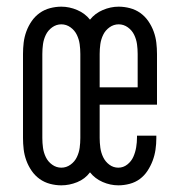

<svg xmlns="http://www.w3.org/2000/svg" viewBox="-20 -548 540 576"><path d="M164 8Q147 8 130 3.5Q113 -1 99 -11Q85 -21 75 -35.5Q65 -50 59 -66.5Q53 -83 51 -100Q49 -117 49 -134V-386Q49 -403 51 -420Q53 -437 59 -453.5Q65 -470 75 -484.5Q85 -499 99 -509Q113 -519 130 -523.5Q147 -528 164 -528Q188 -528 211.5 -518Q235 -508 250 -489Q265 -508 288.5 -518Q312 -528 336 -528Q353 -528 370 -523.5Q387 -519 401 -509Q415 -499 425 -484.5Q435 -470 441 -453.5Q447 -437 449 -420Q451 -403 451 -386V-234H279V-134Q279 -120 281 -105Q283 -90 289.5 -76.5Q296 -63 308 -54Q320 -45 335 -45Q350 -45 362 -54.5Q374 -64 380 -77.5Q386 -91 388.5 -106Q391 -121 391 -136V-141H449V-133Q449 -116 446.5 -99Q444 -82 438 -66Q432 -50 422.5 -35.5Q413 -21 399.5 -11Q386 -1 369 3.5Q352 8 335 8Q311 8 288 -2Q265 -12 250 -31Q235 -11 211.5 -1.5Q188 8 164 8ZM279 -286H393V-386Q393 -401 391 -415.5Q389 -430 382.5 -443.5Q376 -457 363.5 -466Q351 -475 336 -475Q321 -475 308.5 -466Q296 -457 289.5 -443.5Q283 -430 281 -415.5Q279 -401 279 -386ZM164 -45Q179 -45 191.5 -54Q204 -63 210.5 -76.5Q217 -90 219 -104.5Q221 -119 221 -134V-386Q221 -401 219 -415.5Q217 -430 210.5 -443.5Q204 -457 191.5 -466Q179 -475 164 -475Q149 -475 136.5 -466Q124 -457 117.5 -443.5Q111 -430 109 -415.5Q107 -401 107 -386V-134Q107 -119 109 -104.5Q111 -90 117.5 -76.5Q124 -63 136.5 -54Q149 -45 164 -45Z"/></svg>

Font: Iosevka Light
Style: Regular
Weight: 300
Monospace: yes
Designer: Belleve Invis
Foundry: Belleve Invis
Version: Version 32.5.0; ttfautohint (v1.8.4)